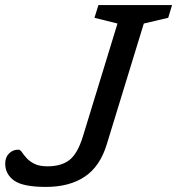

<svg xmlns="http://www.w3.org/2000/svg" viewBox="-54 -727 696 755"><path d="M366 -160Q339.5 -72.5 279.2 -32.2Q219 8 126.5 8Q36 8 1.2 -17.2Q-33.5 -42.5 -33.5 -83.5Q-33.5 -108.5 -18.5 -123.5Q-3.5 -138.5 18.5 -138.5Q25.5 -138.5 32.2 -128.5Q39 -118.5 50.2 -105.8Q61.5 -93 81 -83Q100.5 -73 133 -73Q187 -73 219 -97.8Q251 -122.5 272 -190.5L408 -634.5L317.5 -657L333 -707H622.5L607.5 -657L511.5 -634.5Z"/></svg>

Font: Newsreader 6pt
Style: Italic
Weight: 400
Italic angle: -17°
Designer: Hugues Gentile
Foundry: Production Type
Version: Version 1.003; ttfautohint (v1.8.3)